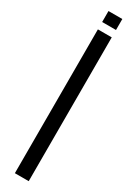

<svg xmlns="http://www.w3.org/2000/svg" viewBox="-241 -914 661 925"><g transform="rotate(30 89.5 -451.0)"><path d="M51 0V-800H128V0ZM51 -841V-902H128V-841Z"/></g></svg>

Font: Big Shoulders Display Medium
Style: Regular
Weight: 500
Designer: Patric King
Foundry: XO Type Co
Version: Version 1.000; ttfautohint (v1.8.2)